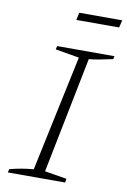

<svg xmlns="http://www.w3.org/2000/svg" viewBox="-92 -883 619 937"><g transform="rotate(10 218.0 -414.0)"><path d="M15 0 19 -17Q50 -25 79.5 -30Q109 -35 137 -37L259 -612L141 -632L145 -649H429L426 -634Q385 -625 358 -620Q331 -615 308 -613L193 -37L302 -19L299 0ZM215 -791 223 -828H436L427 -791Z"/></g></svg>

Font: Piazzolla Thin Thin
Style: Italic
Weight: 250
Italic angle: -11.3°
Version: Version 2.005